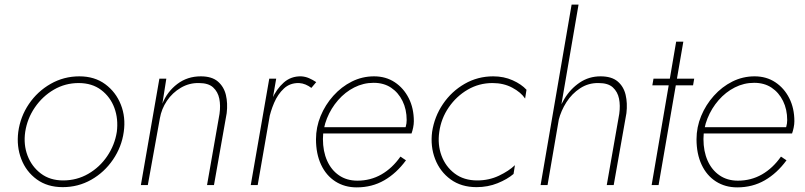

<svg xmlns="http://www.w3.org/2000/svg" viewBox="-20 -800 3479 830"><path d="M59 -230Q51 -167 72 -112.5Q93 -58 139 -24.5Q185 9 251 9Q318 9 374.5 -23Q431 -55 468.5 -110Q506 -165 515 -230Q524 -293 502.5 -347.5Q481 -402 435 -436Q389 -470 323 -470Q256 -470 199 -437.5Q142 -405 105 -350.5Q68 -296 59 -230ZM89 -230Q98 -288 131 -336Q164 -384 213 -412.5Q262 -441 320 -441Q378 -441 417.5 -411Q457 -381 474.5 -333.5Q492 -286 485 -230Q476 -173 443.5 -125Q411 -77 361.5 -48.5Q312 -20 253 -20Q196 -20 156.5 -50Q117 -80 99 -127.5Q81 -175 89 -230Z M929 -308 875 0H905L960 -311Q965 -354 956.5 -389.5Q948 -425 922 -447.5Q896 -470 848 -470Q790 -470 746.5 -437Q703 -404 682 -352L699 -460H669L589 0H619L671 -288Q678 -329 701.5 -364Q725 -399 761.5 -420.5Q798 -442 840 -441Q881 -441 901.5 -422Q922 -403 928 -373.5Q934 -344 929 -308Z M1174 -460H1144L1064 0H1094ZM1326 -420 1347 -445Q1332 -455 1316 -462Q1300 -469 1282 -470Q1238 -471 1206.5 -443Q1175 -415 1155.5 -371Q1136 -327 1127 -281H1142Q1149 -318 1165 -355.5Q1181 -393 1207.5 -417.5Q1234 -442 1273 -441Q1288 -440 1301 -434.5Q1314 -429 1326 -420Z M1522 10Q1588 10 1641 -20.5Q1694 -51 1735 -107L1711 -123Q1676 -73 1629 -46Q1582 -19 1525 -19Q1479 -19 1445.5 -42Q1412 -65 1394 -105.5Q1376 -146 1376 -199Q1376 -245 1393.5 -288.5Q1411 -332 1441.5 -367Q1472 -402 1511.5 -422Q1551 -442 1595 -442Q1639 -442 1670.5 -421Q1702 -400 1720 -363.5Q1738 -327 1738 -281Q1738 -266 1734 -252.5Q1730 -239 1725 -230L1739 -250H1369V-223H1759Q1763 -234 1766 -248.5Q1769 -263 1769 -276Q1769 -332 1747 -375.5Q1725 -419 1686.5 -444.5Q1648 -470 1597 -470Q1546 -470 1501 -447.5Q1456 -425 1421 -386Q1386 -347 1366 -298.5Q1346 -250 1346 -198Q1346 -135 1368 -88Q1390 -41 1430 -15.5Q1470 10 1522 10Z M1879 -230Q1887 -288 1920 -336Q1953 -384 2002 -412.5Q2051 -441 2109 -441Q2157 -441 2194.5 -421Q2232 -401 2250 -374L2256 -412Q2234 -436 2196 -453Q2158 -470 2112 -470Q2045 -470 1988.5 -437.5Q1932 -405 1895 -350.5Q1858 -296 1848 -230Q1840 -167 1861 -112.5Q1882 -58 1928 -24.5Q1974 9 2040 9Q2089 9 2131 -8Q2173 -25 2200 -48L2206 -86Q2180 -61 2137 -40.5Q2094 -20 2043 -20Q1985 -20 1945.5 -50Q1906 -80 1888.5 -127.5Q1871 -175 1879 -230Z M2481 -780H2451L2317 0H2347ZM2657 -308 2603 0H2633L2688 -311Q2693 -354 2684.5 -390Q2676 -426 2650 -448Q2624 -470 2576 -470Q2526 -470 2486 -443Q2446 -416 2420 -373Q2394 -330 2383 -281H2395Q2405 -321 2428.5 -358Q2452 -395 2488 -418.5Q2524 -442 2568 -441Q2609 -441 2629.5 -422Q2650 -403 2656 -373.5Q2662 -344 2657 -308Z M2805 -460 2800 -431H2976L2981 -460ZM2903 -620 2797 0H2827L2934 -620Z M3167 10Q3233 10 3286 -20.5Q3339 -51 3380 -107L3356 -123Q3321 -73 3274 -46Q3227 -19 3170 -19Q3124 -19 3090.5 -42Q3057 -65 3039 -105.5Q3021 -146 3021 -199Q3021 -245 3038.5 -288.5Q3056 -332 3086.5 -367Q3117 -402 3156.5 -422Q3196 -442 3240 -442Q3284 -442 3315.5 -421Q3347 -400 3365 -363.5Q3383 -327 3383 -281Q3383 -266 3379 -252.5Q3375 -239 3370 -230L3384 -250H3014V-223H3404Q3408 -234 3411 -248.5Q3414 -263 3414 -276Q3414 -332 3392 -375.5Q3370 -419 3331.5 -444.5Q3293 -470 3242 -470Q3191 -470 3146 -447.5Q3101 -425 3066 -386Q3031 -347 3011 -298.5Q2991 -250 2991 -198Q2991 -135 3013 -88Q3035 -41 3075 -15.5Q3115 10 3167 10Z"/></svg>

Font: Jost ExtraLight
Style: Italic
Weight: 250
Italic angle: -5°
Version: Version 3.710